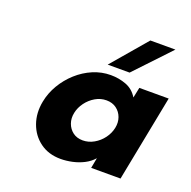

<svg xmlns="http://www.w3.org/2000/svg" viewBox="-122 -792 915 922"><g transform="rotate(20 335.5 -331.0)"><path d="M282 10Q220 10 176.5 -22Q133 -54 114.5 -106.5Q96 -159 108 -220Q117 -266 141.5 -307.5Q166 -349 202 -381.5Q238 -414 281.5 -432.5Q325 -451 372 -451Q414 -451 451 -437Q488 -423 510 -387L521 -440H671L585 0H435L445 -53Q426 -31 398.5 -17Q371 -3 340.5 3.5Q310 10 282 10ZM351 -110Q381 -110 408 -125.5Q435 -141 453.5 -166Q472 -191 478 -220Q484 -249 475 -274Q466 -299 445 -314.5Q424 -330 394 -330Q364 -330 337.5 -314.5Q311 -299 292.5 -274Q274 -249 268 -220Q262 -191 271 -166Q280 -141 300.5 -125.5Q321 -110 351 -110ZM340 -493 493 -672H621L452 -493Z"/></g></svg>

Font: Teachers
Style: Italic
Weight: 400
Italic angle: -11°
Designer: Alfredo Marco Pradil, Chank Diesel
Version: Version 1.001